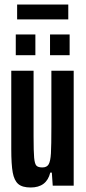

<svg xmlns="http://www.w3.org/2000/svg" viewBox="-20 -824 380 852"><path d="M30 -163V-510H129V-219Q129 -151 131.5 -124Q134 -97 141.5 -89Q149 -81 168 -81Q188 -81 196 -95Q204 -109 206 -143.5Q208 -178 208 -262V-510H307V0H214L210 -58H203Q187 8 116 8Q79 8 61 -7.5Q43 -23 36.5 -58.5Q30 -94 30 -163ZM50 -579V-671H137V-579ZM202 -579V-671H289V-579ZM56 -738V-804H283V-738Z"/></svg>

Font: Saira Ultra Condensed
Style: Bold
Weight: 700
Width: 1
Designer: Hector Gatti with collaboration of the Omnibus-Type team
Foundry: Omnibus-Type
Version: Version 1.001; ttfautohint (v1.8)